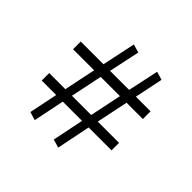

<svg xmlns="http://www.w3.org/2000/svg" viewBox="-131 -695 741 741"><g transform="rotate(45 240.0 -324.0)"><path d="M277 -80 243 -90 269 -218H164L138 -91L104 -101L128 -218H49V-259H137L164 -389H49V-431H173L202 -568L236 -558L209 -431H313L340 -557L374 -547L350 -431H430V-389H341L314 -259H430V-218H305ZM173 -259H278L305 -389H200Z"/></g></svg>

Font: Arsenal
Style: Regular
Weight: 400
Designer: Andrij Shevchenko
Foundry: Stairsfor
Version: Version 2.001;PS 002.001;hotconv 1.0.88;makeotf.lib2.5.64775